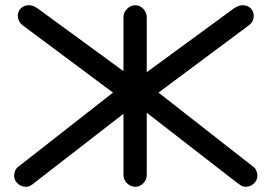

<svg xmlns="http://www.w3.org/2000/svg" viewBox="-20 -737 1038 734"><path d="M78 -23Q61 -23 47.5 -35.5Q34 -48 34 -65Q34 -74 38 -84.5Q42 -95 53 -102L412 -383L67 -640Q57 -648 52.5 -657.5Q48 -667 48 -676Q48 -694 60 -705.5Q72 -717 90 -717Q101 -717 108.5 -713.5Q116 -710 125 -704L452 -465V-671Q452 -689 465.5 -703Q479 -717 497 -717Q515 -717 528 -703Q541 -689 541 -671V-461L873 -704Q882 -710 890 -713.5Q898 -717 908 -717Q926 -717 938 -705.5Q950 -694 950 -676Q950 -667 946 -657.5Q942 -648 931 -640L586 -383L945 -102Q956 -95 960 -84.5Q964 -74 964 -65Q964 -48 950.5 -35.5Q937 -23 920 -23Q909 -23 901 -28Q893 -33 884 -40L541 -306V-68Q541 -50 528 -36.5Q515 -23 497 -23Q479 -23 465.5 -36.5Q452 -50 452 -68V-302L114 -40Q106 -33 97.5 -28Q89 -23 78 -23Z"/></svg>

Font: Huninn
Style: Regular
Weight: 400
Designer: justfont
Foundry: justfont
Version: Version 1.003